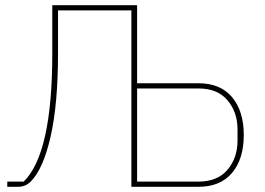

<svg xmlns="http://www.w3.org/2000/svg" viewBox="-20 -718 1017 738"><path d="M8 0V-20H71Q181 -127 181 -513V-698H507V-398H743Q827 -398 872 -344.5Q917 -291 917 -199Q917 -107 872 -53.5Q827 0 743 0H485V-678H203V-513Q203 -318 174.5 -193Q146 -68 98 -20Q78 0 49 0ZM507 -20H743Q816 -20 854.5 -65.5Q893 -111 893 -178V-220Q893 -287 854.5 -332.5Q816 -378 743 -378H507Z"/></svg>

Font: IBM Plex Sans Thin
Style: Regular
Weight: 100
Designer: Mike Abbink, Paul van der Laan, Pieter van Rosmalen
Foundry: Bold Monday
Version: Version 3.0